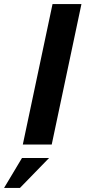

<svg xmlns="http://www.w3.org/2000/svg" viewBox="-115 -710 420 943"><path d="M143 -690H285L139 0H-3ZM-7 66H126L-17 213H-95Z"/></svg>

Font: Decalotype
Style: Bold Italic
Weight: 700
Italic angle: -12°
Designer: Alfredo Marco Pradil
Foundry: Alfredo Marco Pradil
Version: Version 1.0